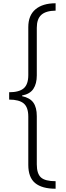

<svg xmlns="http://www.w3.org/2000/svg" viewBox="-20 -793 402 1174"><path d="M320 361Q237 361 195 326.5Q153 292 153 215V-80Q153 -137 125 -160.5Q97 -184 36 -184V-229Q97 -229 125 -253Q153 -277 153 -334V-627Q153 -699 197 -736Q241 -773 320 -773V-728Q260 -727 232.5 -702Q205 -677 205 -623V-332Q205 -281 184 -249.5Q163 -218 115 -209V-205Q163 -195 184 -165.5Q205 -136 205 -83V212Q205 269 230.5 292Q256 315 320 315Z"/></svg>

Font: Noto Sans Telugu ExtraCondensed Light
Style: Regular
Weight: 300
Width: 2
Designer: Jelle Bosma - Monotype Design Team
Foundry: Monotype Imaging Inc.
Version: Version 2.005; ttfautohint (v1.8.4.7-5d5b)